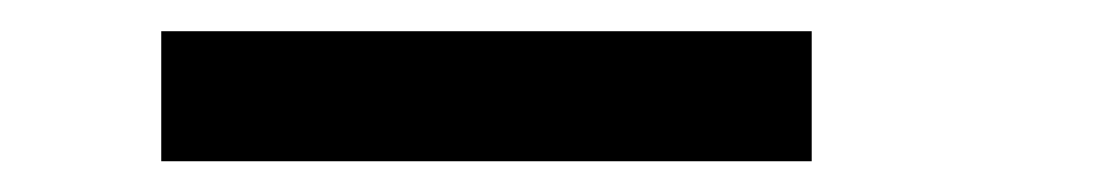

<svg xmlns="http://www.w3.org/2000/svg" viewBox="-20 -520 707 123"><path d="M83.3 -416.7V-500H500V-416.7Z"/></svg>

Font: Galmuri11 Condensed
Style: Regular
Weight: 400
Width: 3
Designer: Lee Minseo (quiple)
Version: Version 2.399;hotconv 1.1.1;makeotfexe 2.6.0 DEVELOPMENT